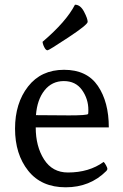

<svg xmlns="http://www.w3.org/2000/svg" viewBox="-20 -787 525 817"><path d="M432 -59Q363 10 259.5 10Q156 10 100 -60.5Q44 -131 44 -239.5Q44 -348 99.5 -419Q155 -490 252.5 -490Q350 -490 396.5 -421.5Q443 -353 443 -245H132Q132 -164 167.5 -108.5Q203 -53 269 -53Q359 -53 421 -98Q425 -95 431 -84Q437 -73 437 -68.5Q437 -64 432 -59ZM133 -297 274 -296Q350 -296 355 -302Q356 -307 356 -319Q356 -366 329 -404Q302 -442 251.5 -442Q201 -442 169.5 -402.5Q138 -363 133 -297ZM353 -694Q353 -682 270.5 -627.5Q188 -573 182.5 -573Q177 -573 172 -580Q163 -594 161 -609Q262 -695 299 -767Q322 -767 337.5 -737.5Q353 -708 353 -694Z"/></svg>

Font: Esteban
Style: Regular
Weight: 400
Designer: Angelica Diaz Rivera
Foundry: Angelica Diaz Rivera
Version: Version 1.002